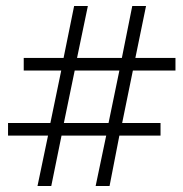

<svg xmlns="http://www.w3.org/2000/svg" viewBox="-20 -620 611 640"><path d="M6.8 -168V-210H147.9L184.1 -384.8H59.1V-426.8H191.9L227.1 -600.1H272.9L236.8 -426.8H386.2L420.9 -600.1H466.8L431.2 -426.8H564.9V-384.8H422.9L387.2 -210H515.1V-168H377.9L345.2 0H298.8L334 -168H185.1L150.9 0H105L140.1 -168ZM192.9 -210H341.8L377.9 -384.8H229Z"/></svg>

Font: Halibut
Style: Regular
Weight: 400
Designer: Matteo Maggi
Foundry: Collletttivo
Version: Version 3.080 | FøM Fix